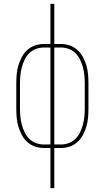

<svg xmlns="http://www.w3.org/2000/svg" viewBox="-20 -755 540 990"><path d="M240 215V8H206Q182 8 160 0.5Q138 -7 120.5 -23Q103 -39 92 -60Q81 -81 74.5 -103Q68 -125 66 -148.5Q64 -172 64 -195V-325Q64 -348 66 -371.5Q68 -395 74.5 -417Q81 -439 92 -460Q103 -481 120.5 -497Q138 -513 160 -520.5Q182 -528 206 -528H240V-735H260V-528H295Q318 -528 340 -520.5Q362 -513 379.5 -497Q397 -481 408 -460Q419 -439 425.5 -417Q432 -395 434 -371.5Q436 -348 436 -325V-195Q436 -172 434 -148.5Q432 -125 425.5 -103Q419 -81 408 -60Q397 -39 379.5 -23Q362 -7 340 0.5Q318 8 295 8H260V215ZM205 -10H240V-510H206Q185 -510 165 -502.5Q145 -495 130.5 -480.5Q116 -466 107 -447Q98 -428 92.5 -407.5Q87 -387 85 -366.5Q83 -346 83 -325V-195Q83 -174 85 -153.5Q87 -133 92.5 -112.5Q98 -92 107 -73Q116 -54 130.5 -39.5Q145 -25 165 -17.5Q185 -10 205 -10ZM260 -10H295Q315 -10 335 -17.5Q355 -25 369.5 -39.5Q384 -54 393 -73Q402 -92 407.5 -112.5Q413 -133 415 -153.5Q417 -174 417 -195V-325Q417 -346 415 -366.5Q413 -387 407.5 -407.5Q402 -428 393 -447Q384 -466 369.5 -480.5Q355 -495 335 -502.5Q315 -510 295 -510H260Z"/></svg>

Font: Iosevka Term Curly Thin
Style: Regular
Weight: 100
Designer: Belleve Invis
Foundry: Belleve Invis
Version: Version 32.3.0